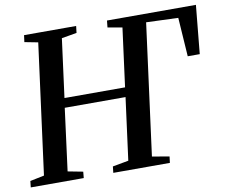

<svg xmlns="http://www.w3.org/2000/svg" viewBox="-80 -844 1117 944"><g transform="rotate(-10 478.0 -371.5)"><path d="M-0.5 0 3 -31.5 73.5 -46 159.5 -696 92.5 -709 97 -743H357L353 -709L277.5 -696L239 -404H541.5L580 -696L507.5 -709L511 -743H955L931.5 -501H871.5L858.5 -695L699 -701L612.5 -46L698 -31.5L694 0H411.5L415 -31.5L494.5 -46L535.5 -356.5H232L191.5 -46L267 -31.5L264 0Z"/></g></svg>

Font: Merriweather 72pt Medium
Style: Italic
Weight: 500
Italic angle: -7.8°
Version: Version 2.101